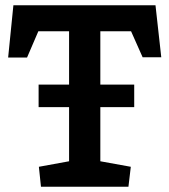

<svg xmlns="http://www.w3.org/2000/svg" viewBox="-20 -711 644 731"><path d="M127 -389H491V-303H127ZM136 0 128 -76 243 -97V-592H126L83 -492H11L31 -691H572L594 -493H523L479 -592H362V-97L478 -76L469 0Z"/></svg>

Font: Kreon Light SemiBold
Style: Regular
Weight: 600
Version: Version 2.002